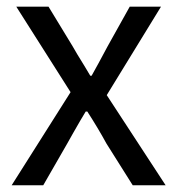

<svg xmlns="http://www.w3.org/2000/svg" viewBox="-20 -550 526 570"><path d="M14.6 0 189.5 -276.4 28.3 -530.3H124L195.3 -413.1Q206.1 -393.6 230.5 -354.5Q242.2 -335 248 -325.2H252Q268.6 -354.5 299.8 -413.1L365.2 -530.3H458L296.9 -267.6L471.7 0H374L295.9 -124Q271.5 -168.9 239.3 -218.8H234.4Q221.7 -198.2 197.3 -155.3Q185.5 -134.8 179.7 -124L108.4 0Z"/></svg>

Font: Bpmf GenYo Gothic R
Style: R
Weight: 400
Foundry: But Ko
Version: Version 1.320